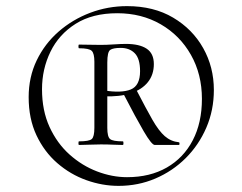

<svg xmlns="http://www.w3.org/2000/svg" viewBox="-20 -745 790 627"><path d="M367.2 -138Q314.2 -138 261.9 -156.7Q209.6 -175.4 167 -212.4Q124.4 -249.4 99 -303.4Q73.6 -357.4 73.6 -427.8Q73.6 -493.2 99.8 -547.7Q126 -602.2 171.4 -641.8Q216.8 -681.4 274.4 -703.2Q332 -725 394.8 -725Q482 -725 545.4 -687.4Q608.8 -649.8 643.6 -587.8Q678.4 -525.8 678.4 -451Q678.4 -385.2 653.8 -328.2Q629.2 -271.2 586.4 -228.6Q543.6 -186 487.4 -162Q431.2 -138 367.2 -138ZM238 -271.6Q236.2 -271.6 236.2 -277.5Q236.2 -283.4 238 -283.4Q271 -283.4 279.6 -290.9Q288.2 -298.4 288.2 -327.6V-543.4Q288.2 -570.4 279.6 -578.9Q271 -587.4 238 -587.4Q236.2 -587.4 236.2 -593.4Q236.2 -599.4 238 -599.4Q252.2 -599.4 272.1 -598.9Q292 -598.4 309 -598.4Q328 -598.4 351.5 -600Q375 -601.6 391 -601.6Q435.4 -601.6 458.9 -586Q482.4 -570.4 482.4 -535.8Q482.4 -501 462.8 -476.6Q443.2 -452.2 406.9 -440.3Q370.6 -428.4 319.2 -430.6V-449.8Q376.6 -440.4 407 -452.8Q437.4 -465.2 437.4 -512.6Q437.4 -553.4 420.2 -571Q403 -588.6 374.2 -588.6Q349.6 -588.6 340 -582.1Q330.4 -575.6 330.4 -540.6V-327.6Q330.4 -298.4 339.5 -290.9Q348.6 -283.4 381.2 -283.4Q383.2 -283.4 383.2 -277.5Q383.2 -271.6 381.2 -271.6Q367 -271.6 349.1 -272.5Q331.2 -273.4 309 -273.4Q292 -273.4 271 -272.5Q250 -271.6 238 -271.6ZM394.8 -166.4Q469.8 -166.4 524.7 -197.9Q579.6 -229.4 609.5 -286.9Q639.4 -344.4 639.4 -422Q639.4 -502.4 603.5 -565.9Q567.6 -629.4 505 -665.6Q442.4 -701.8 363 -701.8Q281.8 -701.8 227.1 -667.3Q172.4 -632.8 144.8 -576.1Q117.2 -519.4 117.2 -453.6Q117.2 -384 141.8 -330.4Q166.4 -276.8 207.2 -240.3Q248 -203.8 297.2 -185.1Q346.4 -166.4 394.8 -166.4ZM485.4 -271.6Q475.4 -271.6 449.2 -316.5Q423 -361.4 384.8 -435.4L426.4 -449.4Q456.8 -390.6 477.6 -354.1Q498.4 -317.6 518.1 -300.4Q537.8 -283.2 564.2 -280.4Q566.2 -280.2 566.2 -275.9Q566.2 -271.6 564.2 -271.6Q534.4 -271.6 514.2 -271.6Q494 -271.6 485.4 -271.6Z"/></svg>

Font: Cormorant Light
Style: Regular
Weight: 300
Designer: Christian Thalmann (Catharsis Fonts)
Foundry: Catharsis Fonts
Version: Version 4.000